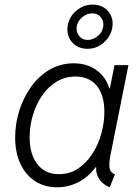

<svg xmlns="http://www.w3.org/2000/svg" viewBox="-20 -794 600 822"><path d="M225.1 7.8Q169.9 7.8 129.4 -19Q88.9 -45.9 66.9 -93.8Q44.9 -141.6 44.9 -205.1Q44.9 -265.1 63 -321.5Q81.1 -377.9 114 -423.6Q147 -469.2 193.1 -496.1Q239.3 -522.9 295.4 -522.9Q355.5 -522.9 396.5 -491.2Q437.5 -459.5 449.7 -408.2L428.2 -416H476.1L447.3 -399.9L470.2 -515.1H529.8L453.1 -130.9Q446.8 -99.6 448.5 -78.1Q450.2 -56.6 472.2 -47.4L449.7 7.8Q428.2 -1 414.3 -15.6Q400.4 -30.3 394.8 -49.1Q389.2 -67.9 393.1 -89.8L413.1 -78.1H369.1L406.7 -104Q373 -47.4 325.9 -19.8Q278.8 7.8 225.1 7.8ZM232.4 -48.3Q277.8 -48.3 313.7 -72Q349.6 -95.7 375 -134.8Q400.4 -173.8 413.6 -221.2Q426.8 -268.6 426.8 -315.4Q426.8 -387.2 394.3 -426.8Q361.8 -466.3 303.7 -466.3Q258.3 -466.3 221.9 -444.1Q185.5 -421.9 159.9 -384.3Q134.3 -346.7 120.6 -300.3Q106.9 -253.9 106.9 -205.6Q106.9 -133.8 139.9 -91.1Q172.9 -48.3 232.4 -48.3ZM354.5 -585Q326.2 -585 305.2 -598.6Q284.2 -612.3 274.7 -635.3Q265.1 -658.2 270 -685.5Q276.9 -723.6 307.6 -749Q338.4 -774.4 377 -774.4Q405.8 -774.4 426.5 -760.5Q447.3 -746.6 456.5 -723.6Q465.8 -700.7 460.4 -673.3Q453.1 -636.7 423.3 -610.8Q393.6 -585 354.5 -585ZM356 -623Q377.4 -623 397.2 -638.4Q417 -653.8 421.4 -677.2Q426.3 -701.2 412.6 -719Q398.9 -736.8 374.5 -736.8Q352.5 -736.8 333 -721.2Q313.5 -705.6 308.6 -682.1Q304.2 -660.2 317.9 -641.6Q331.5 -623 356 -623Z"/></svg>

Font: Reddit Sans Light
Style: Italic
Weight: 300
Italic angle: -11.25°
Designer: Stephen Hutchings
Version: Version 1.013